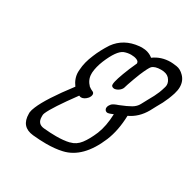

<svg xmlns="http://www.w3.org/2000/svg" viewBox="-173 -977 1160 1154"><g transform="rotate(30 407.0 -400.0)"><path d="M287 0Q245 0 195 -5Q108 -14 108 -104V-114Q110 -131 120 -154Q152 -232 269 -385Q239 -425 239 -470Q239 -478 240 -487Q243 -539 268 -597Q288 -647 323 -701Q378 -778 481 -788L498 -789Q545 -789 576 -763Q626 -800 692 -800Q705 -800 733.5 -796Q762 -792 786 -767Q814 -739 814 -696Q814 -674 806 -648Q799 -626 790 -604Q774 -565 751 -527L729 -486Q691 -419 628 -390Q625 -287 593 -209Q522 -39 397 -11Q350 0 287 0ZM317 -69Q370 -69 407 -78L409 -79Q448 -88 474.5 -122.5Q501 -157 525 -214Q549 -273 552 -357Q523 -345 516 -345Q497 -345 493 -365Q493 -373 496 -381Q498 -386 506.5 -397Q515 -408 551 -420Q599 -439 624.5 -454Q650 -469 662 -491.5Q674 -514 686 -536Q710 -577 723 -609Q730 -626 738 -654Q740 -662 740 -669Q740 -690 722 -711L721 -712Q703 -731 665 -731Q622 -731 604 -713Q593 -702 567 -641Q550 -598 535 -554L526 -525Q520 -512 507 -502.5Q494 -493 479 -491Q464 -491 458 -500Q456 -503 456 -510Q456 -539 497 -639L520 -691Q519 -693 519 -696Q518 -706 502.5 -712.5Q487 -719 464 -719Q440 -719 416 -710Q376 -693 336 -597Q317 -550 314 -510V-499Q314 -460 345 -428L347 -427Q357 -419 369 -414Q383 -409 383 -396Q383 -390 380 -382Q377 -376 373 -370Q352 -346 330 -346Q326 -346 316 -350Q210 -206 188 -154Q184 -144 184 -139V-127Q184 -78 231 -73.5Q278 -69 317 -69Z"/></g></svg>

Font: Bubblez Graffiti
Style: Italic
Weight: 400
Italic angle: -22.5°
Designer: GGBotNet
Foundry: GGBotNet
Version: 1.00